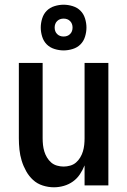

<svg xmlns="http://www.w3.org/2000/svg" viewBox="-20 -787 540 815"><path d="M209 8Q185 8 161.5 0.5Q138 -7 120.5 -23Q103 -39 91 -60.5Q79 -82 72 -105Q65 -128 62.5 -152Q60 -176 60 -200V-520H161V-200Q161 -186 162.5 -172Q164 -158 168 -144.5Q172 -131 179.5 -118.5Q187 -106 197.5 -97Q208 -88 222 -84Q236 -80 250 -80Q264 -80 278 -84Q292 -88 302.5 -97Q313 -106 320.5 -118.5Q328 -131 332 -144.5Q336 -158 337.5 -172Q339 -186 339 -200V-520H440V0H339V-85Q331 -65 319 -47Q307 -29 289.5 -16.5Q272 -4 251 2Q230 8 209 8ZM250 -573Q231 -573 211.5 -579Q192 -585 178.5 -598.5Q165 -612 159 -631.5Q153 -651 153 -670Q153 -689 159 -708.5Q165 -728 178.5 -741.5Q192 -755 211.5 -761Q231 -767 250 -767Q269 -767 288.5 -761Q308 -755 321.5 -741.5Q335 -728 341 -708.5Q347 -689 347 -670Q347 -651 341 -631.5Q335 -612 321.5 -598.5Q308 -585 288.5 -579Q269 -573 250 -573ZM250 -632Q258 -632 265 -634.5Q272 -637 277.5 -642.5Q283 -648 285.5 -655Q288 -662 288 -670Q288 -678 285.5 -685Q283 -692 277.5 -697.5Q272 -703 265 -705.5Q258 -708 250 -708Q242 -708 235 -705.5Q228 -703 222.5 -697.5Q217 -692 214.5 -685Q212 -678 212 -670Q212 -662 214.5 -655Q217 -648 222.5 -642.5Q228 -637 235 -634.5Q242 -632 250 -632Z"/></svg>

Font: Iosevka SS18 Semibold
Style: Regular
Weight: 600
Monospace: yes
Designer: Belleve Invis
Foundry: Belleve Invis
Version: Version 25.1.1; ttfautohint (v1.8.4)